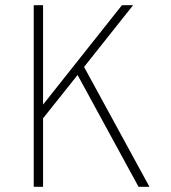

<svg xmlns="http://www.w3.org/2000/svg" viewBox="-20 -720 659 740"><path d="M110 0V-700H146V-317L450 -700H493L304 -462L556 0H514L279 -431L146 -264V0Z"/></svg>

Font: Overpass Thin
Style: Regular
Weight: 250
Designer: Delve Withrington, Dave Bailey, Thomas Jockin
Foundry: Delve Fonts LLC
Version: Version 4.000